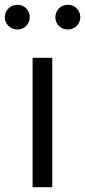

<svg xmlns="http://www.w3.org/2000/svg" viewBox="-42 -781 355 801"><path d="M94 0H176V-540H94ZM31 -658C60 -658 82 -681 82 -709C82 -738 60 -761 31 -761C1 -761 -22 -738 -22 -709C-22 -681 1 -658 31 -658ZM241 -658C271 -658 293 -681 293 -709C293 -738 271 -761 241 -761C211 -761 189 -738 189 -709C189 -681 211 -658 241 -658Z"/></svg>

Font: Noto Sans HK DemiLight
Style: Regular
Weight: 350
Designer: Ryoko NISHIZUKA 西塚涼子 (kana, bopomofo & ideographs); Paul D. Hunt (Latin, Greek & Cyrillic); Sandoll Communications 산돌커뮤니
Foundry: Adobe
Version: Version 2.004;hotconv 1.0.118;makeotfexe 2.5.65603